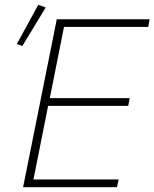

<svg xmlns="http://www.w3.org/2000/svg" viewBox="-20 -778 642 798"><path d="M466 0H76L216 -698H602L596 -666H246L187 -370H519L513 -338H180L119 -32H473ZM170 -747 73 -587 50 -595 139 -758Z"/></svg>

Font: IBM Plex Sans ExtraLight
Style: Italic
Weight: 250
Italic angle: -11.31°
Designer: Mike Abbink, Paul van der Laan, Pieter van Rosmalen
Foundry: Bold Monday
Version: Version 3.201